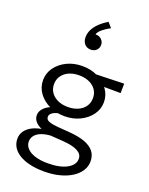

<svg xmlns="http://www.w3.org/2000/svg" viewBox="-188 -921 964 1240"><g transform="rotate(20 294.5 -300.5)"><path d="M274.5 225Q220 225 176.8 215Q133.5 205 103 186.5Q72.5 168 56.5 142Q40.5 116 40.5 84Q40.5 57.5 54.5 35Q68.5 12.5 96.2 -3.8Q124 -20 165.5 -28Q136 -42 121.2 -60Q106.5 -78 106.5 -101.5Q106.5 -121 117.8 -138Q129 -155 150 -168.5Q171 -182 200.2 -191.2Q229.5 -200.5 265.5 -203.5L286 -165Q253.5 -165 229 -159Q204.5 -153 190.8 -142Q177 -131 177 -115.5Q177 -95 200 -87Q223 -79 259 -76L342 -69.5Q404 -65 447 -49.8Q490 -34.5 512.5 -7Q535 20.5 535 61.5Q535 96 516.2 125.8Q497.5 155.5 462.8 177.8Q428 200 380.2 212.5Q332.5 225 274.5 225ZM277.5 167Q362 167 410 140.2Q458 113.5 458 71.5Q458 39.5 424.2 21.5Q390.5 3.5 323 -1.5L236 -7.5Q198.5 -5 171.2 6Q144 17 130 35Q116 53 116 76Q116 103 135.5 123.5Q155 144 191 155.5Q227 167 277.5 167ZM276.5 -155.5Q218 -155.5 170.5 -178.5Q123 -201.5 95 -240.5Q67 -279.5 67 -328Q67 -376 95.2 -415Q123.5 -454 170.8 -477Q218 -500 276.5 -500Q334.5 -500 381.8 -477Q429 -454 457.2 -415Q485.5 -376 485.5 -328Q485.5 -280 457.5 -241Q429.5 -202 382 -178.8Q334.5 -155.5 276.5 -155.5ZM276.5 -219Q316 -219 346.2 -232.8Q376.5 -246.5 393.2 -271Q410 -295.5 410 -328Q410 -376.5 373 -406.5Q336 -436.5 276.5 -436.5Q236.5 -436.5 206.5 -422.8Q176.5 -409 159.5 -384.5Q142.5 -360 142.5 -328Q142.5 -279.5 179.8 -249.2Q217 -219 276.5 -219ZM354 -421.5 327 -478 567.5 -485 566.5 -420ZM288.5 -617.5Q262.5 -617.5 246.2 -635.2Q230 -653 230 -682Q230 -708.5 242 -733.5Q254 -758.5 277.8 -781.8Q301.5 -805 336 -826L365 -792.5Q337 -778 313.2 -758.8Q289.5 -739.5 284.5 -721Q301 -721.5 313.8 -715Q326.5 -708.5 334.2 -696.5Q342 -684.5 342 -668Q342 -646.5 326.8 -632Q311.5 -617.5 288.5 -617.5Z"/></g></svg>

Font: Geologica Cursive ExtraLight
Style: Regular
Weight: 250
Designer: Sindre Bremnes, Frode Helland
Foundry: Monokrom Skriftforlag AS
Version: Version 1.010;gftools[0.9.28]